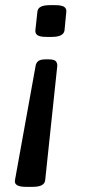

<svg xmlns="http://www.w3.org/2000/svg" viewBox="-20 -545 334 744"><path d="M160 -402Q135 -402 125.5 -408.5Q116 -415 117 -427L125 -500Q127 -525 173 -525H194Q219 -525 228.5 -518.5Q238 -512 237 -500L230 -427Q226 -402 181 -402ZM80 179Q33 179 38 153L118 -290Q120 -302 128.5 -308.5Q137 -315 157 -315H168Q188 -315 195 -309Q202 -303 202 -290L155 154Q152 179 107 179Z"/></svg>

Font: Asap Medium
Style: Italic
Weight: 500
Italic angle: -6°
Designer: Pablo Cosgaya
Foundry: Omnibus-Type
Version: Version 3.001; ttfautohint (v1.8.3)